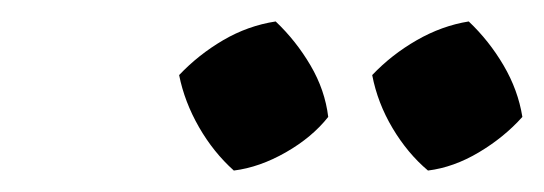

<svg xmlns="http://www.w3.org/2000/svg" viewBox="-20 -754 507 179"><path d="M237 -734Q256 -716 269.5 -693Q283 -670 286 -645Q271 -626 246.5 -612Q222 -598 198 -595Q179 -612 165.5 -635.5Q152 -659 147 -684Q165 -703 188 -716.5Q211 -730 237 -734ZM417 -734Q436 -716 449.5 -693Q463 -670 467 -645Q450 -626 426.5 -612Q403 -598 379 -595Q360 -611 346 -634.5Q332 -658 327 -684Q345 -703 368.5 -716.5Q392 -730 417 -734Z"/></svg>

Font: Piazzolla Thin
Style: Bold Italic
Weight: 700
Italic angle: -11.3°
Version: Version 2.005